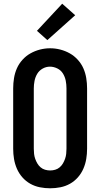

<svg xmlns="http://www.w3.org/2000/svg" viewBox="-20 -1006 540 1034"><path d="M250 8Q222 8 194.5 2.5Q167 -3 143 -16.5Q119 -30 100.5 -51Q82 -72 71 -97.5Q60 -123 55.5 -150Q51 -177 51 -205V-530Q51 -558 55.5 -585.5Q60 -613 71 -638Q82 -663 101 -684Q120 -705 144 -718.5Q168 -732 195 -739Q222 -746 250 -746Q278 -746 305 -739Q332 -732 356 -718.5Q380 -705 399 -684Q418 -663 429 -638Q440 -613 444.5 -585.5Q449 -558 449 -530V-205Q449 -177 444.5 -150Q440 -123 429 -97.5Q418 -72 399.5 -51Q381 -30 357 -16.5Q333 -3 305.5 2.5Q278 8 250 8ZM250 -88Q264 -88 277.5 -92Q291 -96 301.5 -105Q312 -114 319 -126Q326 -138 330.5 -151Q335 -164 336.5 -177.5Q338 -191 338 -205V-530Q338 -551 334 -571.5Q330 -592 319 -610Q308 -628 288.5 -637.5Q269 -647 249 -647Q228 -647 209.5 -636.5Q191 -626 180.5 -608.5Q170 -591 166 -570.5Q162 -550 162 -530V-205Q162 -191 163.5 -177.5Q165 -164 169.5 -151Q174 -138 181 -126Q188 -114 198.5 -105Q209 -96 222.5 -92Q236 -88 250 -88ZM235 -790 179 -840 315 -986 385 -924Z"/></svg>

Font: Zed Mono
Style: Bold
Weight: 700
Monospace: yes
Designer: Belleve Invis
Foundry: Belleve Invis
Version: Version 1.0.0; ttfautohint (v1.8.4)